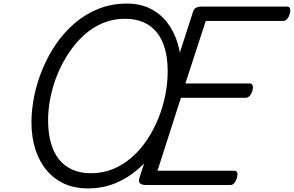

<svg xmlns="http://www.w3.org/2000/svg" viewBox="-20 -1035 1644 1074"><path d="M470 19Q399 19 341.5 -6.5Q284 -32 242.5 -80.5Q201 -129 178.5 -197.5Q156 -266 156 -351Q156 -424 172 -500.5Q188 -577 219 -651.5Q250 -726 295.5 -791.5Q341 -857 400.5 -907.5Q460 -958 533 -986.5Q606 -1015 691 -1015Q762 -1015 818 -988Q874 -961 913 -912Q952 -863 973 -795.5Q994 -728 994 -648Q994 -575 978.5 -498Q963 -421 932 -346Q901 -271 856 -205.5Q811 -140 752.5 -89Q694 -38 623.5 -9.5Q553 19 470 19ZM489 -66Q556 -66 613.5 -90Q671 -114 719 -156.5Q767 -199 804 -255Q841 -311 866.5 -375Q892 -439 905 -505Q918 -571 918 -635Q918 -707 902.5 -762Q887 -817 856.5 -854.5Q826 -892 781.5 -911Q737 -930 678 -930Q613 -930 555.5 -906Q498 -882 450.5 -839Q403 -796 365.5 -740Q328 -684 302 -620.5Q276 -557 262.5 -491.5Q249 -426 249 -363Q249 -292 264.5 -236.5Q280 -181 310 -143.5Q340 -106 385 -86Q430 -66 489 -66ZM799 0Q774 0 763.5 -9Q753 -18 760 -40L1060 -970Q1064 -984 1075.5 -991Q1087 -998 1107 -998H1587Q1598 -998 1602 -988Q1606 -978 1601 -958Q1595 -938 1585.5 -928Q1576 -918 1565 -918H1131L1017 -568H1378Q1389 -568 1393 -558Q1397 -548 1392 -528Q1386 -508 1376 -498Q1366 -488 1355 -488H992L861 -80H1291Q1302 -80 1306.5 -70.5Q1311 -61 1305 -40Q1300 -21 1290 -10.5Q1280 0 1269 0Z"/></svg>

Font: Playwrite NZ
Style: Regular
Weight: 400
Designer: Veronika Burian, José Scaglione
Foundry: TypeTogether
Version: Version 1.002